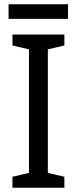

<svg xmlns="http://www.w3.org/2000/svg" viewBox="-20 -875 358 895"><path d="M280 0H38V-51L115 -69V-645L38 -663V-714H280V-663L203 -645V-69L280 -51ZM297 -855V-787H20V-855Z"/></svg>

Font: Noto Sans Gujarati SemiCondensed
Style: Regular
Weight: 400
Width: 4
Designer: Jelle Bosma - Monotype Design Team, Universal Thirst
Foundry: Monotype Imaging Inc.
Version: Version 2.106; ttfautohint (v1.8.4.7-5d5b)